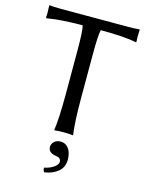

<svg xmlns="http://www.w3.org/2000/svg" viewBox="-130 -727 800 1045"><g transform="rotate(15 270.0 -205.0)"><path d="M268 53Q296 53 313 76.5Q330 100 330 139Q330 181 300.5 206Q271 231 224 238Q216 230 216 214Q251 206 271 191Q291 176 291 161Q291 138 260 135Q218 128 218 96Q218 78 232 65.5Q246 53 268 53ZM227 -445Q227 -562 219 -589Q159 -589 108.5 -585.5Q58 -582 38 -578L17 -575L15 -579Q18 -602 15 -645L17 -648Q41 -645 77 -645H463Q499 -645 523 -648L525 -645Q522 -602 525 -579L523 -575Q455 -589 321 -589Q313 -562 313 -445V-200Q313 -71 323 0L321 3Q303 0 270 0Q237 0 219 3L217 0Q227 -68 227 -200Z"/></g></svg>

Font: Libertinus Sans
Style: Regular
Weight: 400
Designer: Philipp H. Poll
Foundry: Khaled Hosny
Version: Version 6.1